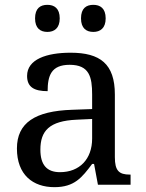

<svg xmlns="http://www.w3.org/2000/svg" viewBox="-20 -764 603 794"><path d="M366 -632C394 -632 417 -647 417 -688C417 -730 394 -744 366 -744C337 -744 315 -730 315 -688C315 -647 337 -632 366 -632ZM176 -632C204 -632 227 -647 227 -688C227 -730 204 -744 176 -744C147 -744 125 -730 125 -688C125 -647 147 -632 176 -632ZM205 10C288 10 319 -30 361 -86H369L385 0H520V-42H517C472 -42 455 -58 455 -114V-373C455 -500 394 -546 272 -546C173 -546 92 -519 92 -450C92 -404 121 -387 177 -387C177 -450 191 -496 268 -496C350 -496 361 -445 361 -373V-313L278 -310C125 -305 50 -256 50 -150C50 -41 116 10 205 10ZM228 -52C173 -52 147 -83 147 -145C147 -223 184 -264 297 -269L361 -272V-191C361 -106 309 -52 228 -52Z"/></svg>

Font: Noto Fangsong KSS Vertical
Style: Regular
Weight: 400
Designer: LIU Zhao, ZHANG Congyu, Kushim JIANG
Foundry: Guyu Beijing Co. Ltd.
Version: Version 1.000;November 16, 2022;FontCreator 11.5.0.2427 64-b